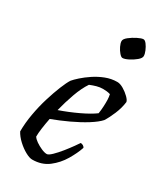

<svg xmlns="http://www.w3.org/2000/svg" viewBox="-184 -801 746 874"><g transform="rotate(30 189.0 -364.0)"><path d="M137 0Q123 0 101 -12Q79 -24 58 -43.5Q37 -63 26 -84Q26 -128 34.5 -176Q43 -224 56.5 -268Q70 -312 84 -346.5Q98 -381 109 -398Q118 -409 137 -426Q156 -443 181.5 -460Q207 -477 236.5 -488.5Q266 -500 297 -500Q312 -500 330.5 -489Q349 -478 363 -464Q377 -450 378 -441Q374 -408 359.5 -374Q345 -340 332 -320Q315 -301 280 -279Q245 -257 201 -236.5Q157 -216 114 -200Q108 -170 104.5 -144Q101 -118 101 -100Q107 -90 121.5 -80Q136 -70 153 -62.5Q170 -55 182 -55Q191 -55 208 -71.5Q225 -88 243 -110.5Q261 -133 274.5 -152Q288 -171 291 -176Q299 -176 305 -172Q311 -168 313 -163Q302 -130 279.5 -92Q257 -54 222 -27Q187 0 137 0ZM125 -253Q174 -270 220.5 -292Q267 -314 294 -334Q295 -341 296.5 -353Q298 -365 298 -373Q299 -392 298.5 -407Q298 -422 295 -435Q285 -438 275.5 -439Q266 -440 257 -440Q240 -440 224 -435.5Q208 -431 191 -424Q170 -393 153.5 -347Q137 -301 125 -253ZM262 -606Q255 -606 245 -617.5Q235 -629 227.5 -644.5Q220 -660 220 -671Q220 -682 236.5 -695Q253 -708 273 -718Q293 -728 303 -728Q311 -728 320 -716Q329 -704 335.5 -688.5Q342 -673 342 -662Q342 -651 326.5 -638Q311 -625 292 -615.5Q273 -606 262 -606Z"/></g></svg>

Font: Texturina 72pt 72pt Regular
Style: Italic
Weight: 400
Italic angle: -11°
Designer: Guillermo Torres Carreño
Foundry: Omnibus-Type
Version: Version 1.002; ttfautohint (v1.8.3)